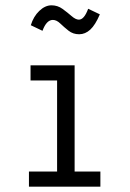

<svg xmlns="http://www.w3.org/2000/svg" viewBox="-20 -703 490 723"><path d="M89 0V-57H195V-400H95V-457H261V-57H358V0ZM312 -670 356 -649Q339 -609 320 -591.5Q301 -574 278 -574Q255 -574 238 -587.5Q221 -601 207 -614.5Q193 -628 179 -628Q155 -628 140 -587L96 -608Q106 -641 128 -662Q150 -683 174 -683Q197 -683 215.5 -669.5Q234 -656 249.5 -642.5Q265 -629 277 -629Q297 -629 312 -670Z"/></svg>

Font: Inconsolata SemiCondensed
Style: Regular
Weight: 400
Width: 4
Monospace: yes
Designer: Raph Levien, Cyreal, Brenton Simpson
Foundry: Raph Levien, Cyreal, Google
Version: Version 3.000; ttfautohint (v1.8.2.53-6de2)